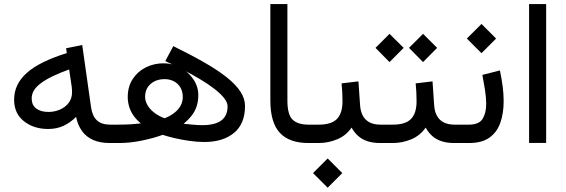

<svg xmlns="http://www.w3.org/2000/svg" viewBox="-20 -692 2737 929"><path d="M511.2 0H528.3V-88.9H513.2Q470.7 -88.9 448.5 -110.1Q426.3 -131.3 420.4 -174.3L377.9 -474.1L299.8 -458.5L303.2 -435.1Q237.3 -414.6 189.2 -390.9Q141.1 -367.2 109.9 -339.4Q78.6 -311.5 63.5 -279.3Q48.3 -247.1 48.3 -209.5Q48.3 -143.1 95.7 -105.5Q143.1 -67.9 212.9 -67.9Q253.9 -67.9 286.9 -83Q319.8 -98.1 348.1 -126.5Q356 -87.4 376.2 -58.8Q396.5 -30.3 429.9 -15.1Q463.4 0 511.2 0ZM328.6 -245.6Q328.6 -215.8 312.3 -194.3Q295.9 -172.9 269.8 -161.6Q243.7 -150.4 214.8 -150.4Q177.2 -150.4 155.3 -167Q133.3 -183.6 133.3 -215.8Q133.3 -235.8 143.8 -253.7Q154.3 -271.5 176.3 -288.3Q198.2 -305.2 232.7 -322Q267.1 -338.9 314.5 -356L326.7 -274.4Q327.6 -266.6 328.1 -259.8Q328.6 -252.9 328.6 -245.6Z M682.1 -223.1Q682.1 -262.2 708.5 -285.6Q734.9 -309.1 776.9 -309.1Q800.8 -309.1 820.6 -299.1Q840.3 -289.1 852.3 -269.8Q864.3 -250.5 864.3 -222.2Q864.3 -200.7 854.5 -181.9Q844.7 -163.1 825.4 -147.5Q806.2 -131.8 776.4 -119.6Q745.6 -131.3 724.6 -148.2Q703.6 -165 692.9 -184.6Q682.1 -204.1 682.1 -223.1ZM779.8 -396.5Q824.7 -375.5 868.4 -353Q912.1 -330.6 950.4 -307.4Q988.8 -284.2 1018.1 -261.5Q1047.4 -238.8 1064.2 -217.5Q1081.1 -196.3 1081.1 -177.7Q1081.1 -130.9 1050 -108.6Q1019 -86.4 960 -86.4Q940.4 -86.4 915 -88.6Q889.6 -90.8 868.2 -93.3Q891.1 -111.8 907 -132.1Q922.9 -152.3 931.2 -176.8Q939.5 -201.2 939.5 -231.4Q939.5 -272.9 916 -307.9Q892.6 -342.8 854.2 -364.3Q815.9 -385.7 772 -385.7Q725.1 -385.7 685.5 -366Q646 -346.2 622.1 -309.6Q598.1 -272.9 598.1 -222.2Q598.1 -199.2 604.7 -176.8Q611.3 -154.3 625.2 -133.8Q639.2 -113.3 661.6 -95.2Q632.3 -91.8 607.7 -90.3Q583 -88.9 550.8 -88.9H508.8V0H557.1Q610.4 0 667.5 -12Q724.6 -23.9 767.1 -39.6Q790.5 -31.7 824.7 -23.7Q858.9 -15.6 897 -10.3Q935.1 -4.9 968.8 -4.9Q1058.6 -4.9 1112.1 -48.8Q1165.5 -92.8 1165.5 -179.2Q1165.5 -214.4 1144 -247.8Q1122.6 -281.2 1079.6 -315.9Q1036.6 -350.6 971.4 -388.2Q906.2 -425.8 818.4 -468.8Z M1288.1 -672.4V-206.1Q1288.1 -99.1 1333.7 -49.6Q1379.4 0 1472.7 0H1484.9V-88.9H1472.7Q1421.4 -88.9 1396 -112.8Q1370.6 -136.7 1370.6 -205.6V-672.4Z M1464.8 -88.9V0H1488.3V-88.9ZM1565.4 74.7 1494.6 145.5 1565.4 216.3 1636.2 145.5ZM1632.8 -288.6Q1634.8 -267.6 1636 -246.6Q1637.2 -225.6 1637.2 -202.1Q1637.2 -144.5 1610.6 -116.7Q1584 -88.9 1522 -88.9H1475.1V0H1522Q1568.8 0 1611.8 -18.1Q1654.8 -36.1 1681.2 -74.7Q1694.3 -50.8 1712.9 -34.2Q1731.4 -17.6 1757.8 -8.8Q1784.2 0 1820.3 0H1831.5V-88.9H1821.3Q1790 -88.9 1768.8 -99.6Q1747.6 -110.4 1735.8 -131.6Q1724.1 -152.8 1722.2 -184.1L1714.4 -298.3Z M1812 -88.9V0H1846.7V-88.9ZM2026.9 -528.3 1959 -460.4 2026.9 -391.6 2095.2 -460.4ZM1864.7 -528.3 1796.9 -460.4 1864.7 -391.6 1933.1 -460.4ZM1991.2 -288.6Q1993.2 -267.6 1994.4 -246.6Q1995.6 -225.6 1995.6 -202.1Q1995.6 -144.5 1969 -116.7Q1942.4 -88.9 1880.4 -88.9H1833.5V0H1880.4Q1927.2 0 1970.2 -18.1Q2013.2 -36.1 2039.6 -74.7Q2052.7 -50.8 2071.3 -34.2Q2089.8 -17.6 2116.2 -8.8Q2142.6 0 2178.7 0H2189.9V-88.9H2179.7Q2148.4 -88.9 2127.2 -99.6Q2106 -110.4 2094.2 -131.6Q2082.5 -152.8 2080.6 -184.1L2072.8 -298.3Z M2250 0Q2311.5 0 2348.1 -26.1Q2384.8 -52.2 2400.9 -98.1Q2417 -144 2417 -202.6Q2417 -236.8 2412.1 -274.4Q2407.2 -312 2398.9 -351.1L2314 -329.6Q2320.8 -293 2326.7 -256.8Q2332.5 -220.7 2332.5 -189Q2332.5 -145.5 2315.2 -117.2Q2297.9 -88.9 2249 -88.9H2170.4V0ZM2309.6 -576.2 2238.8 -505.4 2309.6 -434.6 2380.4 -505.4Z M2622.6 -672.4H2540V-0.5H2622.6Z"/></svg>

Font: Vazirmatn NL
Style: Regular
Weight: 400
Designer: Saber Rastikerdar
Foundry: Saber Rastikerdar
Version: Version 33.003